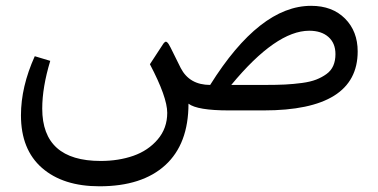

<svg xmlns="http://www.w3.org/2000/svg" viewBox="-20 -383 1311 666"><path d="M709 -88.4Q880.9 -362.8 1059.1 -362.8Q1132.8 -362.8 1176.8 -318.6Q1220.7 -274.4 1220.7 -204.6Q1220.7 0 894.5 0H774.4Q664.1 0 633.8 -23.4Q633.8 116.2 553.5 189.7Q473.1 263.2 325.2 263.2Q198.7 263.2 125.7 199.5Q52.7 135.7 52.7 17.1Q52.7 -82 100.6 -188L154.3 -171.9Q126.5 -80.1 126.5 -6.3Q126.5 175.3 329.1 175.3Q391.1 175.3 442.4 157.5Q493.7 139.6 526.9 100.8Q560.1 62 560.1 8.3Q560.1 -45.9 500 -160.2L546.9 -231.9Q550.8 -236.8 553.7 -238Q556.6 -239.3 559.8 -236.3Q563 -233.4 565.2 -229.7Q567.4 -226.1 571.8 -217.8L606.9 -147Q637.2 -88.4 709 -88.4ZM1143.6 -195.3Q1143.6 -233.4 1119.1 -254.9Q1094.7 -276.4 1052.7 -276.4Q937.5 -276.4 782.2 -88.4H899.9Q939.5 -88.4 968.8 -89.8Q998 -91.3 1027.3 -95.2Q1056.6 -99.1 1076.7 -106.9Q1096.7 -114.7 1112.5 -126.2Q1128.4 -137.7 1136 -155Q1143.6 -172.4 1143.6 -195.3Z"/></svg>

Font: Sahel FD
Style: FD
Weight: 400
Foundry: Saber Rastikerdar (saber.rastikerdar@gmail.com)
Version: Version 3.3.1